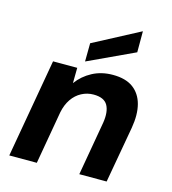

<svg xmlns="http://www.w3.org/2000/svg" viewBox="-112 -851 845 943"><g transform="rotate(15 310.5 -379.5)"><path d="M22 0 110 -502H233L232 -424Q262 -465 308 -489.5Q354 -514 412 -514Q477 -514 515 -486Q553 -458 566.5 -407.5Q580 -357 568 -287L517 0H378L426 -275Q435 -332 417 -364Q399 -396 345 -396Q313 -396 284.5 -381Q256 -366 236.5 -337.5Q217 -309 209 -269L162 0ZM262 -542 263 -635 498 -759V-652Z"/></g></svg>

Font: DM Sans 16pt ExtraBold
Style: Italic
Weight: 800
Italic angle: -10°
Version: Version 4.004;gftools[0.9.30]